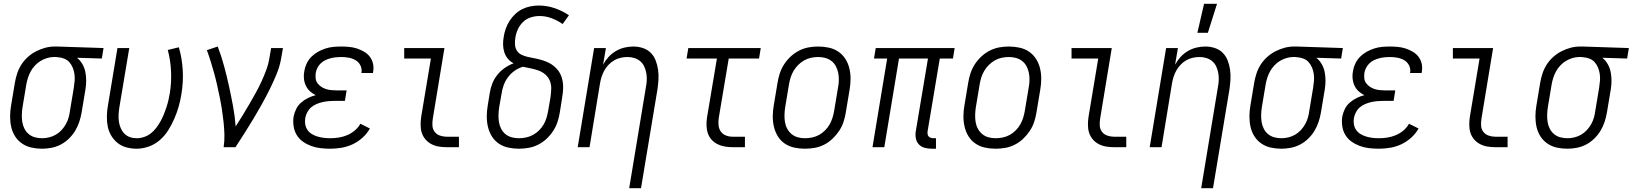

<svg xmlns="http://www.w3.org/2000/svg" viewBox="-20 -772 8563 1007"><path d="M201 8Q172 8 145 2Q118 -4 96 -19Q74 -34 59.5 -56.5Q45 -79 39 -105.5Q33 -132 33 -160.5Q33 -189 38 -218L58 -338Q62 -362 70 -386.5Q78 -411 92 -433Q106 -455 126 -473Q146 -491 169.5 -503Q193 -515 217.5 -521.5Q242 -528 267 -528H281L523 -520L514 -465L384 -469Q401 -455 412 -436Q423 -417 427.5 -395Q432 -373 432 -349.5Q432 -326 428 -302L408 -182Q404 -158 396 -133.5Q388 -109 374.5 -86.5Q361 -64 341.5 -45Q322 -26 299 -14Q276 -2 250.5 3Q225 8 201 8ZM201 -47Q219 -47 237.5 -51.5Q256 -56 272.5 -65.5Q289 -75 302.5 -89.5Q316 -104 325.5 -121Q335 -138 340 -156Q345 -174 347 -191L367 -311Q370 -330 371.5 -348Q373 -366 370.5 -383.5Q368 -401 361.5 -417Q355 -433 344 -445.5Q333 -458 316.5 -464.5Q300 -471 282 -472L272 -473H263Q245 -473 227 -467.5Q209 -462 193 -452.5Q177 -443 163.5 -428.5Q150 -414 141 -397.5Q132 -381 126.5 -363.5Q121 -346 118 -329L98 -209Q95 -189 94.5 -169.5Q94 -150 97 -131.5Q100 -113 108.5 -96.5Q117 -80 131 -68.5Q145 -57 163 -52Q181 -47 201 -47Z M696 8Q669 8 643 1Q617 -6 597 -22Q577 -38 563.5 -60.5Q550 -83 545 -109Q540 -135 540.5 -162.5Q541 -190 546 -218L596 -520H658L606 -209Q603 -190 602 -171Q601 -152 603.5 -134.5Q606 -117 613 -100.5Q620 -84 632 -71.5Q644 -59 661 -53Q678 -47 697 -47Q716 -47 735.5 -53.5Q755 -60 771 -72.5Q787 -85 799.5 -101.5Q812 -118 822 -136Q832 -154 839.5 -172.5Q847 -191 853 -209.5Q859 -228 863.5 -247Q868 -266 871 -285Q880 -343 877 -400Q874 -457 860 -510L918 -524Q935 -466 938.5 -403Q942 -340 931 -276Q926 -244 917 -212.5Q908 -181 894.5 -150Q881 -119 863 -90Q845 -61 819 -38Q793 -15 760.5 -3.5Q728 8 696 8Z M1153 0Q1158 -34 1157 -67Q1156 -100 1152.5 -132.5Q1149 -165 1144 -197.5Q1139 -230 1132.5 -261.5Q1126 -293 1119 -324.5Q1112 -356 1103.5 -387Q1095 -418 1085.5 -448.5Q1076 -479 1065 -509L1122 -528Q1141 -478 1155 -426.5Q1169 -375 1180.5 -322.5Q1192 -270 1202 -216.5Q1212 -163 1216 -109Q1234 -137 1252 -166Q1270 -195 1287 -224.5Q1304 -254 1320.5 -283.5Q1337 -313 1351 -343.5Q1365 -374 1376.5 -405Q1388 -436 1393 -468L1402 -520H1464L1455 -468Q1448 -426 1431.5 -385.5Q1415 -345 1395.5 -305.5Q1376 -266 1354.5 -227.5Q1333 -189 1310 -150.5Q1287 -112 1263 -74.5Q1239 -37 1215 0Z M1712 8Q1686 8 1660.5 5Q1635 2 1612 -6.5Q1589 -15 1569 -29Q1549 -43 1536.5 -63.5Q1524 -84 1520 -109.5Q1516 -135 1520 -161Q1524 -181 1533.5 -200.5Q1543 -220 1560 -234.5Q1577 -249 1596.5 -258.5Q1616 -268 1636 -273Q1619 -281 1605.5 -293.5Q1592 -306 1584 -323Q1576 -340 1574 -359.5Q1572 -379 1576 -399Q1579 -419 1588.5 -439Q1598 -459 1613.5 -474.5Q1629 -490 1648 -500.5Q1667 -511 1687 -517.5Q1707 -524 1727.5 -526Q1748 -528 1769 -528Q1790 -528 1811.5 -526Q1833 -524 1852.5 -517.5Q1872 -511 1890 -500.5Q1908 -490 1920 -474Q1932 -458 1936.5 -437.5Q1941 -417 1937 -395L1936 -389H1875L1876 -392Q1879 -412 1870 -429.5Q1861 -447 1844.5 -456.5Q1828 -466 1808.5 -469.5Q1789 -473 1769 -473Q1755 -473 1741.5 -471.5Q1728 -470 1714 -466.5Q1700 -463 1686.5 -456.5Q1673 -450 1662.5 -440Q1652 -430 1645 -416.5Q1638 -403 1636 -390Q1634 -375 1635.5 -361Q1637 -347 1645 -336Q1653 -325 1664 -317.5Q1675 -310 1688 -305.5Q1701 -301 1715 -299.5Q1729 -298 1743 -298H1798L1789 -243H1734Q1719 -243 1703 -241.5Q1687 -240 1671.5 -236.5Q1656 -233 1640.5 -226.5Q1625 -220 1612.5 -209.5Q1600 -199 1592 -184Q1584 -169 1581 -153Q1578 -136 1581 -119.5Q1584 -103 1593 -90Q1602 -77 1616.5 -68.5Q1631 -60 1646.5 -55.5Q1662 -51 1678.5 -49Q1695 -47 1712 -47Q1734 -47 1756.5 -50.5Q1779 -54 1800.5 -63Q1822 -72 1840.5 -87.5Q1859 -103 1870 -123L1920 -98Q1905 -71 1881 -49.5Q1857 -28 1829 -15Q1801 -2 1771 3Q1741 8 1712 8Z M2323 0Q2301 0 2280.5 -3.5Q2260 -7 2242 -16.5Q2224 -26 2211 -41.5Q2198 -57 2192 -76Q2186 -95 2186 -116.5Q2186 -138 2189 -159L2240 -465H2100V-520H2311L2250 -150Q2247 -132 2248 -113.5Q2249 -95 2259.5 -81Q2270 -67 2287 -61Q2304 -55 2322 -55H2387V0Z M2701 8Q2673 8 2645.5 2Q2618 -4 2596 -19Q2574 -34 2560 -56.5Q2546 -79 2539.5 -105.5Q2533 -132 2533 -160.5Q2533 -189 2538 -218L2549 -286Q2553 -311 2562.5 -335Q2572 -359 2588.5 -379.5Q2605 -400 2627 -415.5Q2649 -431 2674 -440Q2656 -449 2643.5 -464Q2631 -479 2625 -498Q2619 -517 2618.5 -537.5Q2618 -558 2622 -579Q2625 -600 2632.5 -621.5Q2640 -643 2652.5 -662.5Q2665 -682 2682 -698Q2699 -714 2719 -724Q2739 -734 2761.5 -738.5Q2784 -743 2805 -743Q2849 -743 2889.5 -729Q2930 -715 2964 -692L2931 -646Q2905 -664 2874 -676Q2843 -688 2809 -688Q2786 -688 2763 -680.5Q2740 -673 2723 -656.5Q2706 -640 2696 -618Q2686 -596 2683 -574Q2680 -556 2681 -538.5Q2682 -521 2690.5 -507Q2699 -493 2714 -485.5Q2729 -478 2746 -474Q2763 -470 2780 -467Q2797 -464 2813 -459.5Q2829 -455 2844.5 -449Q2860 -443 2873.5 -434Q2887 -425 2898.5 -413Q2910 -401 2917.5 -386.5Q2925 -372 2929 -355.5Q2933 -339 2933.5 -321.5Q2934 -304 2932 -286.5Q2930 -269 2927 -251L2916 -182Q2912 -157 2904 -132.5Q2896 -108 2881 -85Q2866 -62 2846 -43.5Q2826 -25 2802 -13Q2778 -1 2752 3.5Q2726 8 2701 8ZM2701 -47Q2720 -47 2739 -51Q2758 -55 2775.5 -64.5Q2793 -74 2807.5 -88.5Q2822 -103 2831.5 -119.5Q2841 -136 2846.5 -154.5Q2852 -173 2855 -191L2867 -260Q2870 -282 2871 -304.5Q2872 -327 2864.5 -346.5Q2857 -366 2841.5 -380Q2826 -394 2806 -401.5Q2786 -409 2765 -413Q2744 -417 2723 -422Q2699 -415 2678.5 -400.5Q2658 -386 2643.5 -366Q2629 -346 2621 -323Q2613 -300 2610 -277L2598 -209Q2595 -189 2594.5 -169.5Q2594 -150 2597 -131.5Q2600 -113 2608.5 -96.5Q2617 -80 2631 -68.5Q2645 -57 2663.5 -52Q2682 -47 2701 -47Z M3280 215 3367 -311Q3371 -331 3372 -350Q3373 -369 3370 -387Q3367 -405 3359.5 -422Q3352 -439 3338.5 -450.5Q3325 -462 3307.5 -467.5Q3290 -473 3271 -473Q3253 -473 3235.5 -469Q3218 -465 3202 -456Q3186 -447 3172.5 -433Q3159 -419 3150 -403Q3141 -387 3135.5 -370Q3130 -353 3127 -335L3072 0H3010L3096 -520H3158L3143 -433Q3155 -455 3172 -473.5Q3189 -492 3210.5 -504.5Q3232 -517 3255.5 -522.5Q3279 -528 3302 -528Q3328 -528 3352 -520Q3376 -512 3393 -495Q3410 -478 3419 -454.5Q3428 -431 3431.5 -406Q3435 -381 3433.5 -355Q3432 -329 3428 -302L3342 215Z M3823 0Q3801 0 3781 -3.5Q3761 -7 3743 -16Q3725 -25 3712 -39.5Q3699 -54 3692.5 -73Q3686 -92 3685.5 -113Q3685 -134 3688 -155L3740 -465H3581L3590 -520H3970L3961 -465H3802L3750 -155Q3747 -136 3748.5 -117Q3750 -98 3759.5 -83.5Q3769 -69 3786 -62Q3803 -55 3822 -55H3887V0Z M4202 8Q4173 8 4145.5 2Q4118 -4 4096 -19Q4074 -34 4060 -56.5Q4046 -79 4039.5 -105.5Q4033 -132 4033 -160.5Q4033 -189 4038 -218L4058 -338Q4062 -363 4070 -387.5Q4078 -412 4092.5 -434.5Q4107 -457 4127.5 -476Q4148 -495 4172 -507Q4196 -519 4221 -523.5Q4246 -528 4271 -528Q4300 -528 4327.5 -522Q4355 -516 4377 -501Q4399 -486 4413.5 -463.5Q4428 -441 4434.5 -414.5Q4441 -388 4441 -359.5Q4441 -331 4436 -302L4416 -182Q4412 -157 4404 -132.5Q4396 -108 4381 -85.5Q4366 -63 4346 -44Q4326 -25 4302 -13Q4278 -1 4252.5 3.5Q4227 8 4202 8ZM4202 -47Q4220 -47 4239.5 -51Q4259 -55 4276 -64.5Q4293 -74 4307.5 -88.5Q4322 -103 4331.5 -120Q4341 -137 4346.5 -155Q4352 -173 4355 -191L4375 -311Q4379 -331 4379.5 -350.5Q4380 -370 4376.5 -388.5Q4373 -407 4364.5 -423.5Q4356 -440 4341.5 -451.5Q4327 -463 4309 -468Q4291 -473 4271 -473Q4253 -473 4234 -469Q4215 -465 4198 -455.5Q4181 -446 4166.5 -431.5Q4152 -417 4142 -400Q4132 -383 4126.5 -365Q4121 -347 4118 -329L4098 -209Q4095 -189 4094.5 -169.5Q4094 -150 4097 -131.5Q4100 -113 4109 -96.5Q4118 -80 4132 -68.5Q4146 -57 4164 -52Q4182 -47 4202 -47Z M4866 8Q4847 8 4829 3Q4811 -2 4799 -15Q4787 -28 4783.5 -46Q4780 -64 4783 -83L4847 -465H4695L4618 0H4556L4633 -465H4564L4573 -520H4987L4978 -465H4909L4845 -83Q4844 -76 4845 -69Q4846 -62 4850 -57Q4854 -52 4861 -49.5Q4868 -47 4875 -47H4889V8Z M5202 8Q5173 8 5145.5 2Q5118 -4 5096 -19Q5074 -34 5060 -56.5Q5046 -79 5039.5 -105.5Q5033 -132 5033 -160.5Q5033 -189 5038 -218L5058 -338Q5062 -363 5070 -387.5Q5078 -412 5092.5 -434.5Q5107 -457 5127.5 -476Q5148 -495 5172 -507Q5196 -519 5221 -523.5Q5246 -528 5271 -528Q5300 -528 5327.5 -522Q5355 -516 5377 -501Q5399 -486 5413.5 -463.5Q5428 -441 5434.5 -414.5Q5441 -388 5441 -359.5Q5441 -331 5436 -302L5416 -182Q5412 -157 5404 -132.5Q5396 -108 5381 -85.5Q5366 -63 5346 -44Q5326 -25 5302 -13Q5278 -1 5252.5 3.5Q5227 8 5202 8ZM5202 -47Q5220 -47 5239.5 -51Q5259 -55 5276 -64.5Q5293 -74 5307.5 -88.5Q5322 -103 5331.5 -120Q5341 -137 5346.5 -155Q5352 -173 5355 -191L5375 -311Q5379 -331 5379.5 -350.5Q5380 -370 5376.5 -388.5Q5373 -407 5364.5 -423.5Q5356 -440 5341.5 -451.5Q5327 -463 5309 -468Q5291 -473 5271 -473Q5253 -473 5234 -469Q5215 -465 5198 -455.5Q5181 -446 5166.5 -431.5Q5152 -417 5142 -400Q5132 -383 5126.5 -365Q5121 -347 5118 -329L5098 -209Q5095 -189 5094.5 -169.5Q5094 -150 5097 -131.5Q5100 -113 5109 -96.5Q5118 -80 5132 -68.5Q5146 -57 5164 -52Q5182 -47 5202 -47Z M5823 0Q5801 0 5780.5 -3.5Q5760 -7 5742 -16.5Q5724 -26 5711 -41.5Q5698 -57 5692 -76Q5686 -95 5686 -116.5Q5686 -138 5689 -159L5740 -465H5600V-520H5811L5750 -150Q5747 -132 5748 -113.5Q5749 -95 5759.5 -81Q5770 -67 5787 -61Q5804 -55 5822 -55H5887V0Z M6280 215 6367 -311Q6371 -331 6372 -350Q6373 -369 6370 -387Q6367 -405 6359.5 -422Q6352 -439 6338.5 -450.5Q6325 -462 6307.5 -467.5Q6290 -473 6271 -473Q6253 -473 6235.5 -469Q6218 -465 6202 -456Q6186 -447 6172.5 -433Q6159 -419 6150 -403Q6141 -387 6135.5 -370Q6130 -353 6127 -335L6072 0H6010L6096 -520H6158L6143 -433Q6155 -455 6172 -473.5Q6189 -492 6210.5 -504.5Q6232 -517 6255.5 -522.5Q6279 -528 6302 -528Q6328 -528 6352 -520Q6376 -512 6393 -495Q6410 -478 6419 -454.5Q6428 -431 6431.5 -406Q6435 -381 6433.5 -355Q6432 -329 6428 -302L6342 215ZM6260 -600 6295 -752H6363L6315 -600Z M6701 8Q6672 8 6645 2Q6618 -4 6596 -19Q6574 -34 6559.5 -56.5Q6545 -79 6539 -105.5Q6533 -132 6533 -160.5Q6533 -189 6538 -218L6558 -338Q6562 -362 6570 -386.5Q6578 -411 6592 -433Q6606 -455 6626 -473Q6646 -491 6669.5 -503Q6693 -515 6717.5 -521.5Q6742 -528 6767 -528H6781L7023 -520L7014 -465L6884 -469Q6901 -455 6912 -436Q6923 -417 6927.5 -395Q6932 -373 6932 -349.5Q6932 -326 6928 -302L6908 -182Q6904 -158 6896 -133.5Q6888 -109 6874.5 -86.5Q6861 -64 6841.5 -45Q6822 -26 6799 -14Q6776 -2 6750.5 3Q6725 8 6701 8ZM6701 -47Q6719 -47 6737.5 -51.5Q6756 -56 6772.5 -65.5Q6789 -75 6802.5 -89.5Q6816 -104 6825.5 -121Q6835 -138 6840 -156Q6845 -174 6847 -191L6867 -311Q6870 -330 6871.5 -348Q6873 -366 6870.5 -383.5Q6868 -401 6861.5 -417Q6855 -433 6844 -445.5Q6833 -458 6816.5 -464.5Q6800 -471 6782 -472L6772 -473H6763Q6745 -473 6727 -467.5Q6709 -462 6693 -452.5Q6677 -443 6663.5 -428.5Q6650 -414 6641 -397.5Q6632 -381 6626.5 -363.5Q6621 -346 6618 -329L6598 -209Q6595 -189 6594.5 -169.5Q6594 -150 6597 -131.5Q6600 -113 6608.5 -96.5Q6617 -80 6631 -68.5Q6645 -57 6663 -52Q6681 -47 6701 -47Z M7212 8Q7186 8 7160.5 5Q7135 2 7112 -6.5Q7089 -15 7069 -29Q7049 -43 7036.5 -63.5Q7024 -84 7020 -109.5Q7016 -135 7020 -161Q7024 -181 7033.5 -200.5Q7043 -220 7060 -234.5Q7077 -249 7096.5 -258.5Q7116 -268 7136 -273Q7119 -281 7105.5 -293.5Q7092 -306 7084 -323Q7076 -340 7074 -359.5Q7072 -379 7076 -399Q7079 -419 7088.5 -439Q7098 -459 7113.5 -474.5Q7129 -490 7148 -500.5Q7167 -511 7187 -517.5Q7207 -524 7227.5 -526Q7248 -528 7269 -528Q7290 -528 7311.5 -526Q7333 -524 7352.5 -517.5Q7372 -511 7390 -500.5Q7408 -490 7420 -474Q7432 -458 7436.5 -437.5Q7441 -417 7437 -395L7436 -389H7375L7376 -392Q7379 -412 7370 -429.5Q7361 -447 7344.5 -456.5Q7328 -466 7308.5 -469.5Q7289 -473 7269 -473Q7255 -473 7241.5 -471.5Q7228 -470 7214 -466.5Q7200 -463 7186.5 -456.5Q7173 -450 7162.5 -440Q7152 -430 7145 -416.5Q7138 -403 7136 -390Q7134 -375 7135.5 -361Q7137 -347 7145 -336Q7153 -325 7164 -317.5Q7175 -310 7188 -305.5Q7201 -301 7215 -299.5Q7229 -298 7243 -298H7298L7289 -243H7234Q7219 -243 7203 -241.5Q7187 -240 7171.5 -236.5Q7156 -233 7140.5 -226.5Q7125 -220 7112.5 -209.5Q7100 -199 7092 -184Q7084 -169 7081 -153Q7078 -136 7081 -119.5Q7084 -103 7093 -90Q7102 -77 7116.5 -68.5Q7131 -60 7146.5 -55.5Q7162 -51 7178.5 -49Q7195 -47 7212 -47Q7234 -47 7256.5 -50.5Q7279 -54 7300.5 -63Q7322 -72 7340.5 -87.5Q7359 -103 7370 -123L7420 -98Q7405 -71 7381 -49.5Q7357 -28 7329 -15Q7301 -2 7271 3Q7241 8 7212 8Z M7823 0Q7801 0 7780.5 -3.5Q7760 -7 7742 -16.5Q7724 -26 7711 -41.5Q7698 -57 7692 -76Q7686 -95 7686 -116.5Q7686 -138 7689 -159L7740 -465H7600V-520H7811L7750 -150Q7747 -132 7748 -113.5Q7749 -95 7759.5 -81Q7770 -67 7787 -61Q7804 -55 7822 -55H7887V0Z M8201 8Q8172 8 8145 2Q8118 -4 8096 -19Q8074 -34 8059.5 -56.5Q8045 -79 8039 -105.5Q8033 -132 8033 -160.5Q8033 -189 8038 -218L8058 -338Q8062 -362 8070 -386.5Q8078 -411 8092 -433Q8106 -455 8126 -473Q8146 -491 8169.5 -503Q8193 -515 8217.5 -521.5Q8242 -528 8267 -528H8281L8523 -520L8514 -465L8384 -469Q8401 -455 8412 -436Q8423 -417 8427.5 -395Q8432 -373 8432 -349.5Q8432 -326 8428 -302L8408 -182Q8404 -158 8396 -133.5Q8388 -109 8374.5 -86.5Q8361 -64 8341.5 -45Q8322 -26 8299 -14Q8276 -2 8250.5 3Q8225 8 8201 8ZM8201 -47Q8219 -47 8237.5 -51.5Q8256 -56 8272.5 -65.5Q8289 -75 8302.5 -89.5Q8316 -104 8325.5 -121Q8335 -138 8340 -156Q8345 -174 8347 -191L8367 -311Q8370 -330 8371.5 -348Q8373 -366 8370.5 -383.5Q8368 -401 8361.5 -417Q8355 -433 8344 -445.5Q8333 -458 8316.5 -464.5Q8300 -471 8282 -472L8272 -473H8263Q8245 -473 8227 -467.5Q8209 -462 8193 -452.5Q8177 -443 8163.5 -428.5Q8150 -414 8141 -397.5Q8132 -381 8126.5 -363.5Q8121 -346 8118 -329L8098 -209Q8095 -189 8094.5 -169.5Q8094 -150 8097 -131.5Q8100 -113 8108.5 -96.5Q8117 -80 8131 -68.5Q8145 -57 8163 -52Q8181 -47 8201 -47Z"/></svg>

Font: Iosevka Curly Light
Style: Italic
Weight: 300
Italic angle: -9°
Monospace: yes
Designer: Belleve Invis
Foundry: Belleve Invis
Version: Version 22.1.2; ttfautohint (v1.8.4)